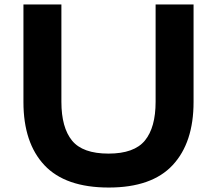

<svg xmlns="http://www.w3.org/2000/svg" viewBox="-20 -830 972 860"><path d="M847 -373Q847 -191 753.5 -90.5Q660 10 467 10Q273 10 179 -90Q85 -190 85 -373V-810H255V-374Q255 -259 302.5 -200.5Q350 -142 466 -142Q581 -142 629 -200.5Q677 -259 677 -374V-810H847Z"/></svg>

Font: TypoPRO Sinkin Sans
Style: 700 Bold
Weight: 700
Designer: Keith Bates
Foundry: K-Type
Version: Sinkin Sans (version 1.0)  by Keith Bates   •   © 2014   www